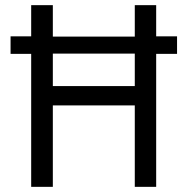

<svg xmlns="http://www.w3.org/2000/svg" viewBox="-20 -725 728 745"><path d="M101 0V-516H21V-584H101V-705H185V-583H503V-705H586V-584H667V-516H586V0H503V-316H185V0ZM185 -391H503V-517H185Z"/></svg>

Font: Nunito Sans 7pt Condensed
Style: Regular
Weight: 400
Width: 3
Designer: Vernon Adams
Foundry: Vernon Adams
Version: Version 3.101;gftools[0.9.27]